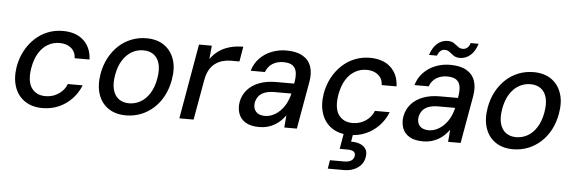

<svg xmlns="http://www.w3.org/2000/svg" viewBox="-56 -893 4021 1343"><g transform="rotate(5 1954.5 -221.5)"><path d="M254 12Q181 12 130 -22.5Q79 -57 58 -119Q37 -181 50 -261Q61 -323 88.5 -374Q116 -425 156 -462Q196 -499 245.5 -518.5Q295 -538 350 -538Q443 -538 496.5 -488.5Q550 -439 553 -355H449Q447 -401 415.5 -426.5Q384 -452 335 -452Q291 -452 253.5 -430.5Q216 -409 190 -367Q164 -325 153 -263Q145 -217 149 -181Q153 -145 169 -121.5Q185 -98 209.5 -85.5Q234 -73 267 -73Q301 -73 330 -84.5Q359 -96 382 -118Q405 -140 417 -171H521Q500 -117 460.5 -75.5Q421 -34 368.5 -11Q316 12 254 12Z M840 12Q767 12 716.5 -22.5Q666 -57 645.5 -119Q625 -181 639 -263Q650 -325 677 -375.5Q704 -426 743.5 -462.5Q783 -499 832.5 -518.5Q882 -538 938 -538Q1012 -538 1062 -503.5Q1112 -469 1133 -407.5Q1154 -346 1139 -263Q1128 -201 1101.5 -150.5Q1075 -100 1035 -63.5Q995 -27 945.5 -7.5Q896 12 840 12ZM855 -74Q897 -74 934.5 -95Q972 -116 999 -158.5Q1026 -201 1037 -263Q1048 -326 1036.5 -368Q1025 -410 995.5 -431Q966 -452 923 -452Q881 -452 843.5 -431Q806 -410 779 -368Q752 -326 741 -263Q730 -201 742 -158.5Q754 -116 783.5 -95Q813 -74 855 -74Z M1215 0 1307 -526H1397L1388 -431Q1413 -467 1446.5 -490.5Q1480 -514 1523 -526Q1566 -538 1617 -538L1599 -433H1540Q1511 -433 1483 -425.5Q1455 -418 1431 -401Q1407 -384 1390 -355Q1373 -326 1365 -281L1315 0Z M1777 12Q1716 12 1680 -10Q1644 -32 1631 -69.5Q1618 -107 1625 -150Q1634 -200 1666 -236.5Q1698 -273 1749 -292.5Q1800 -312 1866 -312H1994Q2003 -360 1998 -391.5Q1993 -423 1971 -439Q1949 -455 1905 -455Q1863 -455 1830.5 -435Q1798 -415 1783 -375H1683Q1698 -427 1733.5 -463.5Q1769 -500 1817.5 -519Q1866 -538 1920 -538Q1991 -538 2034.5 -513Q2078 -488 2094 -442.5Q2110 -397 2099 -334L2040 0H1952L1959 -86Q1945 -66 1926.5 -48Q1908 -30 1885 -16.5Q1862 -3 1835 4.5Q1808 12 1777 12ZM1809 -69Q1839 -69 1867 -82.5Q1895 -96 1917.5 -119Q1940 -142 1955.5 -171.5Q1971 -201 1979 -233L1980 -241H1864Q1822 -241 1794 -230.5Q1766 -220 1751 -200.5Q1736 -181 1731 -156Q1725 -117 1745.5 -93Q1766 -69 1809 -69Z M2410 12Q2337 12 2286 -22.5Q2235 -57 2214 -119Q2193 -181 2206 -261Q2217 -323 2244.5 -374Q2272 -425 2312 -462Q2352 -499 2401.5 -518.5Q2451 -538 2506 -538Q2599 -538 2652.5 -488.5Q2706 -439 2709 -355H2605Q2603 -401 2571.5 -426.5Q2540 -452 2491 -452Q2447 -452 2409.5 -430.5Q2372 -409 2346 -367Q2320 -325 2309 -263Q2301 -217 2305 -181Q2309 -145 2325 -121.5Q2341 -98 2365.5 -85.5Q2390 -73 2423 -73Q2457 -73 2486 -84.5Q2515 -96 2538 -118Q2561 -140 2573 -171H2677Q2656 -117 2616.5 -75.5Q2577 -34 2524.5 -11Q2472 12 2410 12ZM2280 260 2290 200H2389Q2421 200 2438.5 189Q2456 178 2460 156Q2463 135 2449.5 125Q2436 115 2404 115H2351L2372 -7H2437L2426 58Q2462 57 2489.5 68Q2517 79 2530.5 101.5Q2544 124 2537 158Q2532 190 2511.5 213Q2491 236 2460.5 248Q2430 260 2395 260Z M2927 12Q2866 12 2830 -10Q2794 -32 2781 -69.5Q2768 -107 2775 -150Q2784 -200 2816 -236.5Q2848 -273 2899 -292.5Q2950 -312 3016 -312H3144Q3153 -360 3148 -391.5Q3143 -423 3121 -439Q3099 -455 3055 -455Q3013 -455 2980.5 -435Q2948 -415 2933 -375H2833Q2848 -427 2883.5 -463.5Q2919 -500 2967.5 -519Q3016 -538 3070 -538Q3141 -538 3184.5 -513Q3228 -488 3244 -442.5Q3260 -397 3249 -334L3190 0H3102L3109 -86Q3095 -66 3076.5 -48Q3058 -30 3035 -16.5Q3012 -3 2985 4.5Q2958 12 2927 12ZM2959 -69Q2989 -69 3017 -82.5Q3045 -96 3067.5 -119Q3090 -142 3105.5 -171.5Q3121 -201 3129 -233L3130 -241H3014Q2972 -241 2944 -230.5Q2916 -220 2901 -200.5Q2886 -181 2881 -156Q2875 -117 2895.5 -93Q2916 -69 2959 -69ZM2916 -594Q2934 -649 2966 -676Q2998 -703 3038 -703Q3066 -703 3082.5 -691.5Q3099 -680 3113.5 -668.5Q3128 -657 3148 -657Q3165 -657 3178.5 -668Q3192 -679 3199 -702H3255Q3238 -647 3205.5 -619.5Q3173 -592 3132 -592Q3105 -592 3088 -604Q3071 -616 3057 -627.5Q3043 -639 3022 -639Q3006 -639 2993 -628Q2980 -617 2972 -594Z M3558 12Q3485 12 3434.5 -22.5Q3384 -57 3363.5 -119Q3343 -181 3357 -263Q3368 -325 3395 -375.5Q3422 -426 3461.5 -462.5Q3501 -499 3550.5 -518.5Q3600 -538 3656 -538Q3730 -538 3780 -503.5Q3830 -469 3851 -407.5Q3872 -346 3857 -263Q3846 -201 3819.5 -150.5Q3793 -100 3753 -63.5Q3713 -27 3663.5 -7.5Q3614 12 3558 12ZM3573 -74Q3615 -74 3652.5 -95Q3690 -116 3717 -158.5Q3744 -201 3755 -263Q3766 -326 3754.5 -368Q3743 -410 3713.5 -431Q3684 -452 3641 -452Q3599 -452 3561.5 -431Q3524 -410 3497 -368Q3470 -326 3459 -263Q3448 -201 3460 -158.5Q3472 -116 3501.5 -95Q3531 -74 3573 -74Z"/></g></svg>

Font: DM Sans 9pt Medium
Style: Italic
Weight: 500
Italic angle: -10°
Version: Version 4.004;gftools[0.9.30]